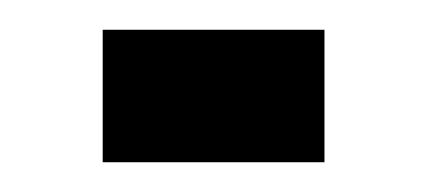

<svg xmlns="http://www.w3.org/2000/svg" viewBox="-20 -676 290 129"><path d="M49 -567V-656H198V-567Z"/></svg>

Font: Inconsolata UltraCondensed Black
Style: Regular
Weight: 900
Width: 1
Monospace: yes
Designer: Raph Levien, Cyreal, Brenton Simpson
Foundry: Raph Levien, Cyreal, Google
Version: Version 3.001; ttfautohint (v1.8.2.53-6de2)